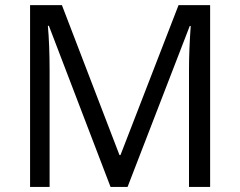

<svg xmlns="http://www.w3.org/2000/svg" viewBox="-20 -734 943 754"><path d="M414.1 0 171.9 -632.8H168Q174.8 -557.6 174.8 -454.1V0H98.1V-713.9H223.1L449.2 -125H453.1L681.2 -713.9H805.2V0H722.2V-460Q722.2 -539.1 729 -631.8H725.1L481 0Z"/></svg>

Font: f01333215
Style: Regular
Weight: 400
Foundry: Ascender Corporation
Version: Version 1.10